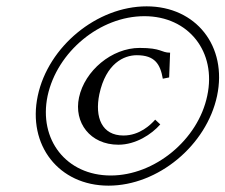

<svg xmlns="http://www.w3.org/2000/svg" viewBox="-20 -608 710 605"><path d="M322 -23C478 -23 631 -150 664 -306C697 -462 598 -588 442 -588C286 -588 132 -462 99 -306C66 -151 165 -23 322 -23ZM435 -557C574 -557 663 -445 633 -306C604 -167 467 -55 329 -55C189 -55 101 -168 130 -306C160 -445 295 -557 435 -557ZM485 -216 469 -231C455 -215 420 -181 369 -181C301 -181 278 -238 293 -311C314 -409 371 -434 411 -434C468 -434 485 -406 493 -360L513 -364L516 -442C487 -442 490 -457 420 -457C332 -457 247 -385 229 -301C212 -222 264 -152 353 -152C408 -152 458 -185 485 -216Z"/></svg>

Font: Libertinus Sans
Style: Italic
Weight: 400
Italic angle: -12°
Designer: Philipp H. Poll, Khaled Hosny
Foundry: Caleb Maclennan
Version: Version 7.050;RELEASE